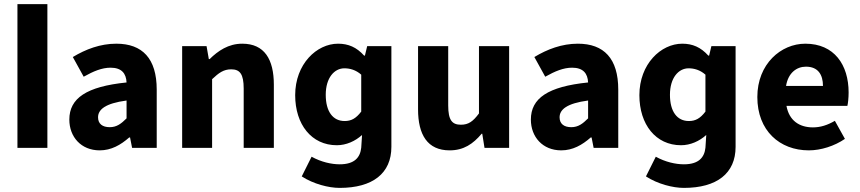

<svg xmlns="http://www.w3.org/2000/svg" viewBox="-20 -721 4193 936"><path d="M65 -701V0H211V-701Z M318 -138C318 -54 375 12 466 12C522 12 568 -14 610 -51H614L624 0H744V-284C744 -436 674 -508 547 -508C469 -508 398 -481 335 -443L388 -347C436 -374 477 -391 519 -391C573 -391 595 -363 597 -319C401 -299 318 -242 318 -138ZM597 -144C571 -118 549 -101 515 -101C480 -101 458 -117 458 -149C458 -187 493 -217 597 -231Z M868 -496V0H1014V-335C1047 -366 1070 -383 1107 -383C1149 -383 1168 -361 1168 -289V0H1315V-308C1315 -432 1269 -508 1161 -508C1093 -508 1043 -473 1002 -433H998L987 -496Z M1451 139C1508 176 1582 195 1636 195C1797 195 1888 124 1888 -5V-496H1770L1759 -450H1755C1718 -491 1678 -508 1628 -508C1524 -508 1419 -409 1419 -257C1419 -114 1499 -13 1622 -13C1668 -13 1712 -33 1745 -63L1741 -1C1736 46 1709 80 1636 80C1596 80 1546 69 1499 43ZM1741 -177C1715 -143 1692 -131 1660 -131C1603 -131 1568 -177 1568 -259C1568 -342 1610 -388 1659 -388C1686 -388 1715 -380 1741 -357Z M2018 -188C2018 -64 2064 12 2172 12C2240 12 2286 -19 2328 -69H2331L2342 0H2462V-496H2315V-168C2286 -129 2264 -113 2227 -113C2184 -113 2165 -135 2165 -207V-496H2018Z M2568 -138C2568 -54 2625 12 2716 12C2772 12 2818 -14 2860 -51H2864L2874 0H2994V-284C2994 -436 2924 -508 2797 -508C2719 -508 2648 -481 2585 -443L2638 -347C2686 -374 2727 -391 2769 -391C2823 -391 2845 -363 2847 -319C2651 -299 2568 -242 2568 -138ZM2847 -144C2821 -118 2799 -101 2765 -101C2730 -101 2708 -117 2708 -149C2708 -187 2743 -217 2847 -231Z M3129 139C3186 176 3260 195 3314 195C3475 195 3566 124 3566 -5V-496H3448L3437 -450H3433C3396 -491 3356 -508 3306 -508C3202 -508 3097 -409 3097 -257C3097 -114 3177 -13 3300 -13C3346 -13 3390 -33 3423 -63L3419 -1C3414 46 3387 80 3314 80C3274 80 3224 69 3177 43ZM3419 -177C3393 -143 3370 -131 3338 -131C3281 -131 3246 -177 3246 -259C3246 -342 3288 -388 3337 -388C3364 -388 3393 -380 3419 -357Z M3672 -248C3672 -84 3781 12 3923 12C3982 12 4048 -9 4099 -44L4050 -132C4014 -111 3980 -100 3943 -100C3877 -100 3827 -133 3814 -205H4111C4114 -217 4117 -244 4117 -270C4117 -405 4047 -508 3906 -508C3787 -508 3672 -409 3672 -248ZM3992 -302H3812C3822 -365 3863 -396 3909 -396C3968 -396 3992 -357 3992 -302Z"/></svg>

Font: Cambridge Sans Bold
Style: Regular
Weight: 700
Version: Version 2.020;PS 002.020;hotconv 1.0.88;makeotf.lib2.5.64775